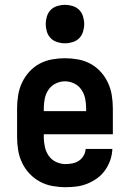

<svg xmlns="http://www.w3.org/2000/svg" viewBox="-20 -770 540 798"><path d="M252 8Q225 8 197.5 3Q170 -2 146 -15Q122 -28 103 -48Q84 -68 72 -93Q60 -118 55.5 -145.5Q51 -173 51 -200V-320Q51 -347 55.5 -374.5Q60 -402 71.5 -426.5Q83 -451 101.5 -471.5Q120 -492 144 -505Q168 -518 195.5 -523Q223 -528 250 -528Q277 -528 304.5 -523Q332 -518 356 -505Q380 -492 398.5 -471.5Q417 -451 428.5 -426.5Q440 -402 444.5 -374.5Q449 -347 449 -320V-212H162V-200Q162 -180 166.5 -159.5Q171 -139 182.5 -122.5Q194 -106 213 -97Q232 -88 252 -88Q267 -88 281.5 -91Q296 -94 308 -102Q320 -110 327.5 -123Q335 -136 336 -151H447Q446 -127 438.5 -105Q431 -83 417.5 -63.5Q404 -44 385 -30Q366 -16 344 -7Q322 2 299 5Q276 8 252 8ZM162 -308H338V-320Q338 -340 334 -360Q330 -380 318.5 -397Q307 -414 288.5 -423Q270 -432 250 -432Q230 -432 211.5 -423Q193 -414 181.5 -397Q170 -380 166 -360Q162 -340 162 -320ZM250 -590Q234 -590 218 -595Q202 -600 191 -611Q180 -622 175 -638Q170 -654 170 -670Q170 -686 175 -702Q180 -718 191 -729Q202 -740 218 -745Q234 -750 250 -750Q266 -750 282 -745Q298 -740 309 -729Q320 -718 325 -702Q330 -686 330 -670Q330 -654 325 -638Q320 -622 309 -611Q298 -600 282 -595Q266 -590 250 -590Z"/></svg>

Font: Iosevka Curly
Style: Bold
Weight: 700
Monospace: yes
Designer: Belleve Invis
Foundry: Belleve Invis
Version: Version 22.1.2; ttfautohint (v1.8.4)